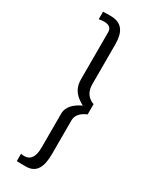

<svg xmlns="http://www.w3.org/2000/svg" viewBox="-252 -805 884 1111"><g transform="rotate(30 190.0 -250.0)"><path d="M131 -750H105.5C97.2 -750 88.7 -749.7 80 -749V-699C93 -701.4 104.4 -702.7 114.4 -702.7C148.1 -702.7 165 -688.8 165 -661V-348C165 -278.1 202 -246.4 250 -220C205.1 -198.9 165 -167.1 165 -116V109C165 171.3 144.1 202.5 102.3 202.5C95.4 202.5 88 201.7 80 200V249C89.3 249.7 98.2 250 106.5 250H142C213.3 250 236 194 236 112V-114C236 -154.5 270.8 -177.8 300 -190V-258C257.3 -274 236 -306.3 236 -355V-619C236 -700.8 209 -750 131 -750Z"/></g></svg>

Font: GI
Style: Regular
Weight: 400
Designer: Alfredo Marco Pradil
Version: Version 1.01 2015